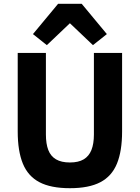

<svg xmlns="http://www.w3.org/2000/svg" viewBox="-20 -976 734 1008"><path d="M73 -698H221V-270Q221 -221 233.5 -188.5Q246 -156 274 -139.5Q302 -123 347 -123Q392 -123 419.5 -139.5Q447 -156 460 -188.5Q473 -221 473 -270V-698H621V-286Q621 -183 594 -117Q567 -51 507 -19.5Q447 12 347 12Q247 12 187 -19.5Q127 -51 100 -117Q73 -183 73 -286ZM285 -956H409L541 -797L468 -739L347 -854L226 -739L153 -797Z"/></svg>

Font: IBM Plex Sans
Style: Regular
Weight: 400
Designer: Mike Abbink, Paul van der Laan, Pieter van Rosmalen
Foundry: Bold Monday
Version: Version 3.201